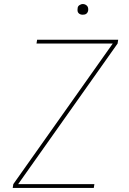

<svg xmlns="http://www.w3.org/2000/svg" viewBox="-20 -932 640 952"><path d="M43 0 46 -19 539 -716H161L164 -735H566L563 -716L70 -19H448L445 0ZM390 -859Q384 -859 378.5 -861Q373 -863 369 -867.5Q365 -872 364.5 -878.5Q364 -885 365 -891Q365 -896 367.5 -900Q370 -904 374 -906.5Q378 -909 382 -910.5Q386 -912 391 -912Q397 -912 402.5 -909.5Q408 -907 412 -902.5Q416 -898 417 -891.5Q418 -885 417 -879Q416 -874 413.5 -870Q411 -866 407.5 -863.5Q404 -861 399.5 -860Q395 -859 390 -859Z"/></svg>

Font: Iosevka Thin Extended Oblique
Style: Regular
Weight: 100
Width: 7
Italic angle: -9°
Monospace: yes
Designer: Belleve Invis
Foundry: Belleve Invis
Version: Version 32.5.0; ttfautohint (v1.8.4)